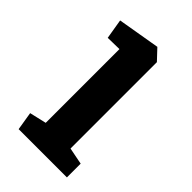

<svg xmlns="http://www.w3.org/2000/svg" viewBox="-160 -546 602 602"><g transform="rotate(45 141.0 -245.0)"><path d="M43 0 33 -61 89 -74V-401L38 -400L27 -466L168 -490L201 -455V-72L257 -61V0Z"/></g></svg>

Font: Kreon SemiBold
Style: Regular
Weight: 600
Designer: Julia Petretta
Foundry: Julia Petretta and Eli Heuer
Version: Version 2.002